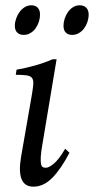

<svg xmlns="http://www.w3.org/2000/svg" viewBox="-20 -679 352 719"><path d="M240.2 -106.9Q207.5 -44.9 175.3 -12.5Q143.1 20 105 20Q39.6 20 59.1 -92.8L98.1 -316.9Q103 -345.2 104.5 -361.8Q106 -378.4 100.3 -386.5Q94.7 -394.5 80.3 -396.7Q65.9 -398.9 39.1 -398.9L42 -418Q72.8 -423.3 108.6 -433.1Q144.5 -442.9 176.8 -457H191.9L139.2 -141.1Q133.3 -108.4 132.6 -90.3Q131.8 -72.3 134 -63.5Q136.2 -54.7 141.1 -52.7Q146 -50.8 151.9 -50.8Q163.1 -50.8 181.9 -66.4Q200.7 -82 224.1 -122.1L240.2 -106.9ZM129.9 -624.5Q129.9 -610.8 125.5 -597.4Q121.1 -584 113.3 -573Q105.5 -562 94 -555.2Q82.5 -548.3 68.8 -548.3Q53.2 -548.3 44.4 -557.1Q35.6 -565.9 35.6 -582.5Q35.6 -595.7 40.3 -609.1Q44.9 -622.6 53 -633.8Q61 -645 72.5 -652.1Q84 -659.2 97.7 -659.2Q112.8 -659.2 121.3 -650.1Q129.9 -641.1 129.9 -624.5ZM312 -624.5Q312 -610.8 307.6 -597.4Q303.2 -584 295.2 -573Q287.1 -562 275.6 -555.2Q264.2 -548.3 250 -548.3Q234.9 -548.3 226.3 -557.1Q217.8 -565.9 217.8 -582.5Q217.8 -595.7 222.2 -609.1Q226.6 -622.6 234.4 -633.8Q242.2 -645 253.4 -652.1Q264.6 -659.2 278.8 -659.2Q293.9 -659.2 303 -650.1Q312 -641.1 312 -624.5Z"/></svg>

Font: GentiumAlt
Style: Italic
Weight: 400
Italic angle: -7°
Designer: J. Victor Gaultney
Version: Version 1.02; 2005; OFL release